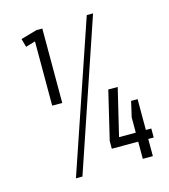

<svg xmlns="http://www.w3.org/2000/svg" viewBox="-107 -792 779 885"><g transform="rotate(-15 282.0 -350.0)"><path d="M175 -345H127V-679L152 -659L81 -638L70 -678L147 -700H175ZM389 -707H419L177 7H146ZM341 -119 396 -350H441L378 -87L361 -125H541V-82H341ZM467 -198 484 -272H515V0H467Z"/></g></svg>

Font: Pathway Extreme Condensed Thin
Style: Regular
Weight: 250
Width: 3
Version: Version 1.001;gftools[0.9.26]